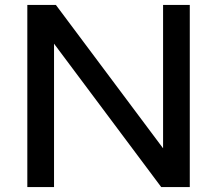

<svg xmlns="http://www.w3.org/2000/svg" viewBox="-20 -760 882 780"><path d="M91 0V-740H207L642.5 -157.5V-740H751V0H635L199.5 -582.5V0Z"/></svg>

Font: Encode Sans Expanded Expanded Medium
Style: Regular
Weight: 500
Width: 7
Designer: Multiple Designers
Foundry: Impallari Type
Version: Version 3.000; ttfautohint (v1.8.3) -l 8 -r 50 -G 200 -x 14 